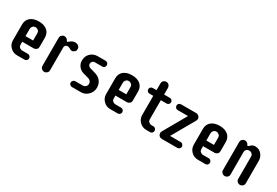

<svg xmlns="http://www.w3.org/2000/svg" viewBox="51 -1598 3643 2525"><g transform="rotate(30 1872.5 -336.0)"><path d="M335.9 0H220.7Q161.1 0 118.7 -42.5Q76.2 -85 76.2 -144.5V-384.3Q76.2 -450.7 121.1 -490.2Q168 -530.3 250 -530.3Q331.1 -530.3 377.9 -490.2Q423.3 -450.2 423.3 -383.3V-246.6Q423.3 -222.2 411.1 -210Q390.1 -189 365.2 -189H191.9V-145.5Q191.9 -120.6 204.1 -108.9Q225.6 -88.4 249.5 -88.4H335.9Q354.5 -88.4 367.2 -75.2Q379.9 -62 379.9 -43.7Q379.9 -25.4 367.2 -12.7Q354.5 0 335.9 0ZM307.6 -384.3Q307.6 -408.7 295.4 -420.9Q273.9 -442.4 250 -442.4Q225.6 -442.4 212.9 -429.7Q191.9 -408.7 191.9 -384.3V-274.4H307.6Z M802.2 -530.3Q814.5 -530.3 826.2 -526.9Q837.9 -523.4 848.1 -516.1Q871.6 -499 871.6 -468.8Q871.6 -444.3 858.9 -432.1Q836.9 -411.1 817.9 -411.1Q793.5 -411.1 773.4 -426.8Q757.8 -437 738.3 -437Q718.8 -437 707.5 -424.6Q696.3 -412.1 696.3 -393.1V-47.9Q696.3 -24.4 684.1 -11.7Q662.1 9.8 644.3 9.8Q626.5 9.8 616 5.1Q605.5 0.5 597.7 -7.3Q580.6 -24.4 580.6 -47.9V-471.7Q580.6 -495.6 593.3 -508.8Q613.8 -530.3 632.6 -530.3Q651.4 -530.3 660.6 -526.1Q669.9 -522 676.3 -516.6Q685.1 -508.8 689 -500.7Q692.9 -492.7 695.6 -488.8Q698.2 -484.9 704.3 -484.9Q710.4 -484.9 714.4 -488.8L723.1 -497.1Q761.2 -530.3 802.2 -530.3Z M1024.9 -75.2Q1038.1 -88.4 1055.7 -88.4H1163.6Q1193.4 -88.4 1211.4 -105.2Q1229.5 -122.1 1229.5 -147Q1229.5 -171.9 1215.8 -187.3Q1202.1 -202.6 1182.1 -209L1094.2 -233.4Q1048.8 -247.1 1022 -284.2Q994.6 -321.8 994.6 -363.8Q994.6 -405.8 1007.1 -433.1Q1019.5 -460.4 1040.5 -480Q1084 -520.5 1147.9 -520.5H1267.1Q1285.6 -520.5 1297.9 -507.6Q1310.1 -494.6 1310.1 -476.1Q1310.1 -457.5 1297.9 -445.1Q1285.6 -432.6 1267.1 -432.6H1157.2Q1132.3 -432.6 1118.4 -418Q1104.5 -403.3 1104.5 -383.3Q1104.5 -352.1 1139.2 -336.4L1234.9 -308.6Q1312 -282.7 1337.4 -210.9Q1345.7 -186.5 1345.7 -154.8Q1345.7 -123 1332.8 -94.2Q1319.8 -65.4 1298.3 -44.4Q1252.9 0 1191.4 0H1055.7Q1037.6 0 1024.4 -12.7Q1011.2 -25.4 1011.2 -39.1Q1011.2 -52.7 1014.9 -60.8Q1018.6 -68.8 1024.9 -75.2Z M1751 0H1635.7Q1576.2 0 1533.7 -42.5Q1491.2 -85 1491.2 -144.5V-384.3Q1491.2 -450.7 1536.1 -490.2Q1583 -530.3 1665 -530.3Q1746.1 -530.3 1793 -490.2Q1838.4 -450.2 1838.4 -383.3V-246.6Q1838.4 -222.2 1826.2 -210Q1805.2 -189 1780.3 -189H1606.9V-145.5Q1606.9 -120.6 1619.1 -108.9Q1640.6 -88.4 1664.6 -88.4H1751Q1769.5 -88.4 1782.2 -75.2Q1794.9 -62 1794.9 -43.7Q1794.9 -25.4 1782.2 -12.7Q1769.5 0 1751 0ZM1722.7 -384.3Q1722.7 -408.7 1710.4 -420.9Q1689 -442.4 1665 -442.4Q1640.6 -442.4 1627.9 -429.7Q1606.9 -408.7 1606.9 -384.3V-274.4H1722.7Z M2242.2 0H2183.6Q2124 0 2081.5 -42.5Q2039.6 -84.5 2039.6 -144.5V-434.6H1981.9Q1954.1 -434.6 1942.4 -460.9Q1939 -468.8 1939 -477.5Q1939 -505.4 1965.3 -517.1Q1973.1 -520.5 1981.9 -520.5H2039.6V-622.1Q2039.6 -660.6 2074.7 -675.8Q2085 -680.7 2097.2 -680.7Q2121.1 -680.7 2133.3 -668Q2154.8 -647 2154.8 -622.1V-520.5H2243.2Q2260.3 -520.5 2269.5 -511.2Q2285.2 -495.6 2285.2 -477.8Q2285.2 -460 2272.9 -447.3Q2260.7 -434.6 2243.2 -434.6H2154.8V-145.5Q2154.8 -121.1 2167.5 -109.4Q2189 -88.4 2212.4 -88.4H2242.2Q2260.7 -88.4 2272.9 -75.2Q2285.2 -62 2285.2 -43.7Q2285.2 -25.4 2272.9 -12.7Q2260.7 0 2242.2 0Z M2368.2 -476.1Q2368.2 -505.4 2395.5 -517.1Q2403.3 -520.5 2412.6 -520.5H2640.1Q2666 -520.5 2683.6 -502.9Q2700.7 -485.8 2700.7 -467Q2700.7 -448.2 2692.4 -434.6L2494.6 -88.4H2656.2Q2673.8 -88.4 2683.6 -78.6Q2700.7 -61.5 2700.7 -43.5Q2700.7 -25.4 2687.5 -12.7Q2674.3 0 2656.2 0H2421.4Q2381.3 0 2366.2 -36.1Q2362.3 -45.9 2362.3 -54.7Q2362.3 -72.3 2370.6 -85.9L2568.4 -432.6H2412.6Q2394.5 -432.6 2384.8 -441.9Q2368.2 -457.5 2368.2 -476.1Z M3082 0H2966.8Q2907.2 0 2864.7 -42.5Q2822.3 -85 2822.3 -144.5V-384.3Q2822.3 -450.7 2867.2 -490.2Q2914.1 -530.3 2996.1 -530.3Q3077.1 -530.3 3124 -490.2Q3169.4 -450.2 3169.4 -383.3V-246.6Q3169.4 -222.2 3157.2 -210Q3136.2 -189 3111.3 -189H2938V-145.5Q2938 -120.6 2950.2 -108.9Q2971.7 -88.4 2995.6 -88.4H3082Q3100.6 -88.4 3113.3 -75.2Q3126 -62 3126 -43.7Q3126 -25.4 3113.3 -12.7Q3100.6 0 3082 0ZM3053.7 -384.3Q3053.7 -408.7 3041.5 -420.9Q3020 -442.4 2996.1 -442.4Q2971.7 -442.4 2959 -429.7Q2938 -408.7 2938 -384.3V-274.4H3053.7Z M3338.9 -6.8Q3321.8 -23.9 3321.8 -47.4V-471.7Q3321.8 -495.6 3334.5 -508.8Q3355 -530.3 3373.8 -530.3Q3392.6 -530.3 3401.6 -526.1Q3410.6 -522 3417 -516.6Q3426.3 -508.8 3429.9 -500.7Q3433.6 -492.7 3436.5 -488.8Q3439.5 -484.9 3445.6 -484.9Q3451.7 -484.9 3455.6 -489Q3459.5 -493.2 3468.3 -502Q3497.6 -530.3 3532.5 -530.3Q3567.4 -530.3 3590.8 -518.8Q3614.3 -507.3 3631.3 -487.3Q3668.9 -444.8 3668.9 -385.7V-47.4Q3668.9 -10.3 3634.3 4.9Q3623.5 9.8 3611.6 9.8Q3599.6 9.8 3588.9 5.4Q3578.1 1 3570.3 -6.8Q3553.2 -23.9 3553.2 -47.4V-384.3Q3553.2 -408.2 3541.5 -420.9Q3520.5 -442.4 3496.6 -442.4Q3457.5 -442.4 3442.4 -412.1Q3437.5 -402.3 3437.5 -390.1V-47.4Q3437.5 -23.4 3425 -11.5Q3412.6 0.5 3402.1 5.1Q3391.6 9.8 3379.6 9.8Q3367.7 9.8 3357.2 5.4Q3346.7 1 3338.9 -6.8Z"/></g></svg>

Font: Supermercado
Style: Regular
Weight: 400
Designer: James Grieshaber
Foundry: James Grieshaber
Version: Version 1.002